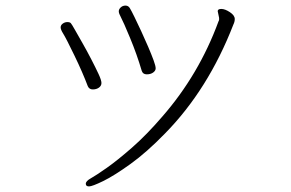

<svg xmlns="http://www.w3.org/2000/svg" viewBox="-20 -663 1040 687"><path d="M487 -410Q491 -397 505 -397Q519 -397 528 -403.5Q537 -410 537 -418.5Q537 -427 529.5 -447.5Q522 -468 510 -496Q498 -524 485 -552Q472 -580 461 -602.5Q450 -625 444.5 -634Q439 -643 429 -643Q419 -643 412 -636.5Q405 -630 405 -622.5Q405 -615 413 -600.5Q421 -586 445.5 -527Q470 -468 487 -410ZM764 -599Q764 -596 764 -593Q764 -590 762 -587Q692 -396 560 -245Q504 -180 452 -134.5Q400 -89 361.5 -62Q323 -35 305 -25Q287 -15 287 -5.5Q287 4 298.5 4Q310 4 349 -15Q388 -34 446.5 -76Q505 -118 571 -186Q725 -343 815 -575Q820 -585 820 -595Q820 -608 802.5 -619.5Q785 -631 772 -631Q759 -631 759 -623ZM294 -355Q299 -343 312 -343Q325 -343 334 -349.5Q343 -356 343 -366Q343 -376 332.5 -398.5Q322 -421 306.5 -451Q291 -481 275 -509Q259 -537 248 -556.5Q237 -576 233.5 -580Q230 -584 221 -584Q212 -584 204.5 -578.5Q197 -573 197 -565Q197 -557 206.5 -542Q216 -527 246 -465Q276 -403 294 -355Z"/></svg>

Font: LXGW WenKai Mono TC Light
Style: Regular
Weight: 300
Designer: LXGW / Fontworks Inc.
Foundry: LXGW / Fontworks Inc.
Version: Version 1.330